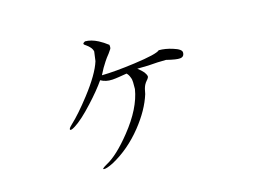

<svg xmlns="http://www.w3.org/2000/svg" viewBox="-83 -681 1165 868"><g transform="rotate(-15 500.0 -247.0)"><path d="M400.4 -482.4 394.5 -438.5Q377 -381.8 310.5 -295.9Q256.8 -226.6 217.8 -190.4Q200.2 -173.8 203.1 -168.9Q206.1 -163.1 226.6 -175.8Q261.7 -197.3 316.4 -256.8Q364.3 -308.6 392.6 -349.6Q404.3 -342.8 418 -339.8Q430.7 -336.9 447.3 -337.9Q461.9 -338.9 479.5 -341.8Q494.1 -343.8 515.6 -347.7Q524.4 -339.8 529.3 -326.2Q534.2 -315.4 534.2 -301.8V-270.5Q520.5 -183.6 441.4 -85Q375 -2 323.2 25.4Q293.9 42 305.7 43Q318.4 43.9 349.6 28.3Q430.7 -15.6 494.1 -94.7Q551.8 -167 573.2 -236.3Q577.1 -261.7 584 -276.4Q588.9 -286.1 596.7 -294.9Q601.6 -299.8 602.5 -302.7Q605.5 -306.6 605.5 -310.5Q604.5 -319.3 595.7 -331.1Q585.9 -342.8 568.4 -356.4Q592.8 -356.4 619.1 -357.4Q633.8 -358.4 664.1 -360.4L704.1 -361.3Q751 -349.6 767.6 -351.6Q787.1 -353.5 787.1 -374Q787.1 -389.6 748 -401.4Q714.8 -412.1 683.6 -412.1Q668.9 -397.5 561.5 -382.8Q468.8 -370.1 406.2 -369.1Q421.9 -401.4 438.5 -425.8Q447.3 -439.5 460.9 -456.1Q470.7 -469.7 473.6 -474.6Q476.6 -482.4 474.6 -493.2Q453.1 -509.8 432.6 -520.5Q400.4 -537.1 372.1 -537.1Q360.4 -531.2 362.3 -527.3Q363.3 -523.4 373 -517.6Q383.8 -509.8 388.7 -503.9Q397.5 -495.1 400.4 -482.4Z"/></g></svg>

Font: BatangChe
Style: Regular
Weight: 400
Monospace: yes
Version: Version 2.21